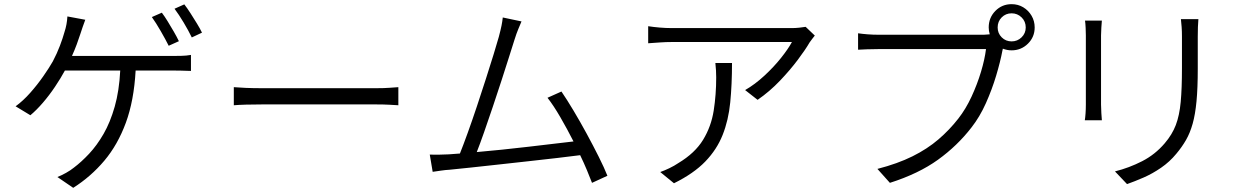

<svg xmlns="http://www.w3.org/2000/svg" viewBox="-20 -847 6010 923"><path d="M758 -786Q771 -769 786 -744.5Q801 -720 815.5 -695Q830 -670 840 -649L791 -627Q776 -657 753 -697Q730 -737 710 -765ZM866 -826Q880 -808 896 -783Q912 -758 927 -733.5Q942 -709 951 -690L902 -667Q886 -700 863 -738.5Q840 -777 819 -805ZM390 -752Q384 -736 377.5 -717.5Q371 -699 366 -683Q359 -661 349 -634Q339 -607 326 -578H806Q825 -578 850.5 -578.5Q876 -579 898 -583V-506Q875 -507 849 -507.5Q823 -508 806 -508H632Q624 -363 585 -257Q546 -151 481.5 -74.5Q417 2 332 56L256 4Q276 -4 297.5 -16Q319 -28 335 -41Q371 -68 408.5 -108Q446 -148 478 -203.5Q510 -259 531.5 -334.5Q553 -410 558 -508H292Q272 -471 244.5 -430Q217 -389 186 -353Q155 -317 126 -293L55 -336Q91 -362 125.5 -401Q160 -440 188.5 -481Q217 -522 234 -552Q254 -590 268 -627Q282 -664 290 -693Q296 -711 299.5 -730Q303 -749 304 -768Z M1104 -428Q1126 -426 1161 -424.5Q1196 -423 1239 -423Q1256 -423 1297.5 -423Q1339 -423 1395 -423Q1451 -423 1512 -423Q1573 -423 1629.5 -423Q1686 -423 1728.5 -423Q1771 -423 1789 -423Q1827 -423 1853 -425Q1879 -427 1895 -428V-341Q1880 -342 1852 -343.5Q1824 -345 1790 -345Q1772 -345 1729.5 -345Q1687 -345 1630.5 -345Q1574 -345 1512.5 -345Q1451 -345 1395 -345Q1339 -345 1297.5 -345Q1256 -345 1239 -345Q1198 -345 1162.5 -344Q1127 -343 1104 -341Z M2137 -105 2191 -109Q2207 -149 2228.5 -208.5Q2250 -268 2272.5 -335.5Q2295 -403 2316 -468.5Q2337 -534 2353.5 -587.5Q2370 -641 2378 -670Q2387 -704 2391 -724Q2395 -744 2397 -763L2487 -744Q2480 -727 2471.5 -707Q2463 -687 2453 -655Q2444 -627 2428 -576Q2412 -525 2391.5 -462Q2371 -399 2349 -333.5Q2327 -268 2307 -211Q2287 -154 2272 -116Q2329 -121 2393 -127.5Q2457 -134 2520 -141.5Q2583 -149 2639 -155.5Q2695 -162 2737 -167Q2706 -228 2673.5 -284Q2641 -340 2612 -377L2679 -407Q2705 -369 2737 -315.5Q2769 -262 2800.5 -204Q2832 -146 2858.5 -93Q2885 -40 2900 -2L2826 32Q2816 6 2801.5 -29Q2787 -64 2769 -101Q2723 -95 2658.5 -87.5Q2594 -80 2521 -72Q2448 -64 2376 -56Q2304 -48 2243 -41.5Q2182 -35 2141 -31Q2122 -30 2101.5 -27Q2081 -24 2060 -21L2046 -104Q2068 -103 2091.5 -103.5Q2115 -104 2137 -105Z M3897 -676Q3892 -669 3884.5 -660Q3877 -651 3872 -643Q3853 -610 3816 -560.5Q3779 -511 3729.5 -459Q3680 -407 3622 -367L3562 -414Q3609 -441 3654.5 -483Q3700 -525 3735 -569Q3770 -613 3787 -645Q3769 -645 3723 -645Q3677 -645 3615.5 -645Q3554 -645 3487.5 -645Q3421 -645 3361.5 -645Q3302 -645 3260.5 -645Q3219 -645 3208 -645Q3181 -645 3153 -643Q3125 -641 3096 -639V-721Q3122 -717 3151.5 -714.5Q3181 -712 3208 -712Q3220 -712 3262 -712Q3304 -712 3365 -712Q3426 -712 3493 -712Q3560 -712 3622 -712Q3684 -712 3729 -712Q3774 -712 3789 -712Q3803 -712 3823 -714Q3843 -716 3853 -718ZM3499 -544Q3499 -441 3490.5 -355Q3482 -269 3454 -198.5Q3426 -128 3370.5 -70.5Q3315 -13 3220 34L3154 -20Q3174 -27 3198 -38.5Q3222 -50 3241 -63Q3321 -111 3360 -175Q3399 -239 3411 -315.5Q3423 -392 3423 -475Q3423 -492 3422 -508.5Q3421 -525 3419 -544Z M4776 -715Q4776 -687 4795.5 -667.5Q4815 -648 4843 -648Q4871 -648 4891 -667.5Q4911 -687 4911 -715Q4911 -744 4891 -763.5Q4871 -783 4843 -783Q4815 -783 4795.5 -763.5Q4776 -744 4776 -715ZM4733 -715Q4733 -762 4765 -794.5Q4797 -827 4843 -827Q4874 -827 4899 -812Q4924 -797 4939 -771.5Q4954 -746 4954 -715Q4954 -669 4921.5 -637Q4889 -605 4843 -605Q4822 -605 4801 -613L4799 -604Q4789 -551 4769 -484Q4749 -417 4719.5 -351Q4690 -285 4650 -234Q4582 -146 4489 -79Q4396 -12 4258 32L4198 -35Q4295 -60 4366.5 -95.5Q4438 -131 4491.5 -177Q4545 -223 4587 -277Q4623 -323 4650.5 -382.5Q4678 -442 4696 -502Q4714 -562 4720 -611Q4706 -611 4666.5 -611Q4627 -611 4572.5 -611Q4518 -611 4459 -611Q4400 -611 4346.5 -611Q4293 -611 4254 -611Q4215 -611 4201 -611Q4172 -611 4148 -610Q4124 -609 4105 -608V-687Q4125 -684 4151 -682Q4177 -680 4202 -680Q4215 -680 4254 -680Q4293 -680 4347 -680Q4401 -680 4459.5 -680Q4518 -680 4571 -680Q4624 -680 4661.5 -680Q4699 -680 4710 -680L4738 -682Q4733 -699 4733 -715Z M5741 -755Q5738 -721 5738 -671Q5738 -653 5738 -623Q5738 -593 5738 -563.5Q5738 -534 5738 -516Q5738 -424 5732 -360.5Q5726 -297 5713.5 -252.5Q5701 -208 5681.5 -174Q5662 -140 5635 -108Q5603 -69 5561.5 -40.5Q5520 -12 5477.5 6.5Q5435 25 5398 38L5340 -23Q5408 -40 5470.5 -72Q5533 -104 5579 -158Q5615 -200 5632.5 -246Q5650 -292 5656 -357Q5662 -422 5662 -519Q5662 -537 5662 -566.5Q5662 -596 5662 -625Q5662 -654 5662 -671Q5662 -696 5660.5 -717Q5659 -738 5657 -755ZM5277 -748Q5276 -735 5274.5 -714.5Q5273 -694 5273 -677Q5273 -669 5273 -636.5Q5273 -604 5273 -559.5Q5273 -515 5273 -470Q5273 -425 5273 -390.5Q5273 -356 5273 -344Q5273 -325 5274.5 -303.5Q5276 -282 5277 -269H5195Q5197 -280 5198.5 -301Q5200 -322 5200 -344Q5200 -356 5200 -390.5Q5200 -425 5200 -470Q5200 -515 5200 -559.5Q5200 -604 5200 -636.5Q5200 -669 5200 -677Q5200 -691 5199 -713Q5198 -735 5196 -748Z"/></svg>

Font: Source Han Sans SC Normal
Style: Regular
Weight: 350
Designer: Ryoko NISHIZUKA 西塚涼子 (kana, bopomofo & ideographs); Paul D. Hunt (Latin, Greek & Cyrillic); Sandoll Communications 산돌커뮤니
Foundry: Adobe
Version: Version 2.004;hotconv 1.0.118;makeotfexe 2.5.65603